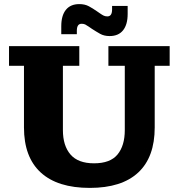

<svg xmlns="http://www.w3.org/2000/svg" viewBox="-20 -907 872 937"><path d="M279 -779Q279 -831 301.5 -859Q324 -887 367 -887Q394 -887 413.5 -876.5Q433 -866 453 -852L469 -841Q479 -834 486.5 -830.5Q494 -827 504 -827Q527 -827 527 -861V-878H603V-839Q603 -787 580.5 -759Q558 -731 515 -731Q488 -731 468.5 -742Q449 -753 429 -766L413 -777Q403 -784 396 -787.5Q389 -791 378 -791Q355 -791 355 -757V-740H279ZM418 10Q261 10 179 -65Q97 -140 97 -285V-586H24V-682H367V-586H287V-272Q287 -196 324 -153Q361 -110 439 -110Q518 -110 553.5 -153Q589 -196 589 -272V-586H509V-682H808V-586H735V-285Q735 -140 654.5 -65Q574 10 418 10Z"/></svg>

Font: Montagu Slab 16pt
Style: Bold
Weight: 700
Designer: Florian Karsten
Foundry: Florian Karsten
Version: Version 1.000; ttfautohint (v1.8.3)